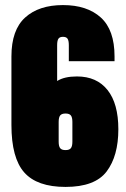

<svg xmlns="http://www.w3.org/2000/svg" viewBox="-20 -728 496 756"><path d="M283 -427Q361 -427 403.5 -373.5Q446 -320 446 -219Q446 -114 400 -53Q354 8 238 8Q126 8 75.5 -49Q25 -106 25 -236V-506Q25 -610 79 -659Q133 -708 228 -708Q323 -708 377 -659Q431 -610 431 -506V-487H251V-550Q251 -568 246 -575.5Q241 -583 228 -583Q215 -583 210 -575.5Q205 -568 205 -550V-409Q233 -427 283 -427ZM238 -281Q223 -281 217 -273.5Q211 -266 211 -248V-170Q211 -152 217 -144.5Q223 -137 238 -137Q253 -137 259 -144.5Q265 -152 265 -170V-248Q265 -266 259 -273.5Q253 -281 238 -281Z"/></svg>

Font: FFF_AZADLIQ Black
Style: Regular
Weight: 900
Designer: bBox Type GmbH
Foundry: bBox Type GmbH
Version: Version 1.001